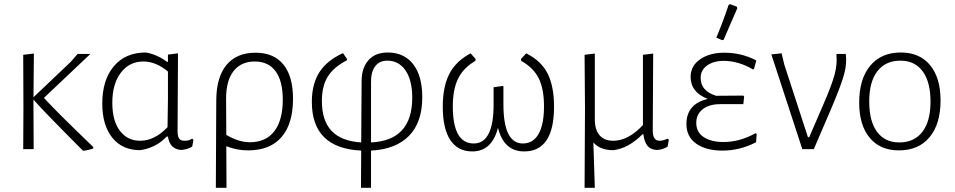

<svg xmlns="http://www.w3.org/2000/svg" viewBox="-20 -713 4564 918"><path d="M91 0 92 -195 91 -451 142 -457 140 -248 319 -418 351 -455H412L190 -245Q250 -179 426 -10V-3Q413 2 382 8L375 6Q367 -2 273.5 -96.5Q180 -191 140 -237V-198L141 0Z M650 5Q565 5 517 -54.5Q469 -114 469 -218Q469 -331 524.5 -396.5Q580 -462 677 -462Q731 -453 779 -417L783 -418V-452L831 -458L829 -87Q829 -61 836.5 -50.5Q844 -40 863 -40Q885 -40 898 -50L905 -45L899 -12Q876 2 847 4Q792 1 783 -60H777Q726 -6 650 5ZM517 -222Q517 -136 553 -88Q589 -40 650 -40Q719 -40 781 -105L783 -239V-371Q725 -419 666 -419Q598 -419 557.5 -365Q517 -311 517 -222Z M1012 185 1014 -231Q1014 -343 1062.5 -402Q1111 -461 1202 -461Q1289 -461 1335 -404.5Q1381 -348 1381 -241Q1381 -121 1326 -57.5Q1271 6 1166 6Q1113 6 1062 -14L1063 185ZM1061 -242 1062 -68Q1121 -33 1175 -33Q1251 -33 1291.5 -85.5Q1332 -138 1332 -237Q1332 -326 1297.5 -372.5Q1263 -419 1198 -419Q1133 -419 1097 -373.5Q1061 -328 1061 -242Z M1709 -325Q1709 -388 1741.5 -425Q1774 -462 1834 -462Q1912 -462 1955.5 -406Q1999 -350 1999 -248Q1999 -128 1935.5 -63.5Q1872 1 1754 7V185H1706L1707 7Q1471 -4 1471 -226Q1471 -311 1507 -367.5Q1543 -424 1620 -459L1639 -431V-425Q1575 -392 1547 -346.5Q1519 -301 1519 -230Q1519 -136 1565.5 -87Q1612 -38 1707 -32ZM1754 -319V-32Q1951 -41 1951 -246Q1951 -329 1919 -376Q1887 -423 1832 -423Q1793 -423 1773 -395Q1753 -367 1754 -319Z M2238 11Q2169 11 2133 -43.5Q2097 -98 2097 -203Q2097 -298 2128 -359Q2159 -420 2230 -458L2254 -431L2253 -422Q2195 -388 2170 -336.5Q2145 -285 2145 -205Q2145 -27 2245 -27Q2340 -27 2340 -213V-296L2384 -302L2387 -300V-214Q2387 -27 2480 -27Q2529 -27 2555 -72.5Q2581 -118 2581 -205Q2581 -287 2556 -338Q2531 -389 2472 -422L2471 -431L2496 -458Q2569 -421 2599 -360Q2629 -299 2629 -203Q2629 11 2486 11Q2389 11 2361 -102Q2332 11 2238 11Z M2775 185 2777 -195 2775 -451 2824 -457V-141Q2824 -93 2846.5 -66.5Q2869 -40 2912 -40Q2984 -40 3054 -115V-451L3103 -457L3101 -89Q3101 -40 3133 -40Q3151 -40 3171 -50L3178 -45L3172 -12Q3148 3 3121 4Q3092 3 3076.5 -15Q3061 -33 3056 -71H3052Q2984 -3 2912 5Q2849 5 2817 -32L2824 185Z M3464 -690 3471 -693 3503 -681 3505 -673Q3492 -643 3469 -590.5Q3446 -538 3440 -523L3433 -521L3405 -533Q3436 -607 3464 -690ZM3434 7Q3356 7 3309 -26Q3262 -59 3262 -120Q3262 -216 3364 -240Q3282 -272 3282 -345Q3282 -398 3327.5 -429.5Q3373 -461 3443 -461Q3526 -461 3596 -424L3585 -383L3580 -381Q3511 -422 3440 -422Q3392 -422 3361 -400Q3330 -378 3330 -340Q3330 -278 3404 -255L3534 -256L3538 -251L3534 -215H3424Q3370 -215 3339.5 -190.5Q3309 -166 3309 -126Q3309 -81 3344.5 -57.5Q3380 -34 3439 -34Q3517 -34 3592 -76L3598 -73L3595 -33Q3518 7 3434 7Z M4024 -455Q4030 -410 4016 -358Q4002 -306 3954 -193L3871 0H3816L3668 -453L3717 -458L3730 -404L3843 -57H3849L3916 -212Q3958 -308 3971 -358.5Q3984 -409 3979 -452L3981 -455Z M4287 -462Q4377 -462 4427 -401.5Q4477 -341 4477 -233Q4477 -120 4424.5 -57Q4372 6 4278 6Q4188 6 4138 -54.5Q4088 -115 4088 -222Q4088 -335 4140.5 -398.5Q4193 -462 4287 -462ZM4285 -423Q4214 -423 4175 -372.5Q4136 -322 4136 -228Q4136 -133 4173.5 -82.5Q4211 -32 4280 -32Q4351 -32 4390 -82.5Q4429 -133 4429 -227Q4429 -321 4391.5 -372Q4354 -423 4285 -423Z"/></svg>

Font: Alegreya Sans SC Light
Style: Regular
Weight: 300
Designer: Juan Pablo del Peral
Foundry: Huerta Tipografica
Version: Version 2.007